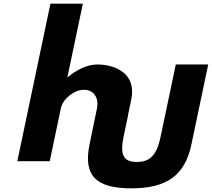

<svg xmlns="http://www.w3.org/2000/svg" viewBox="-20 -880 1157 1048"><path d="M74.5 0H251.5L312.5 -290C323.2 -341 385.5 -390 438.5 -390C495.5 -390 520.2 -341 509.5 -290L509.1 -287.1L469.1 -93C432.9 79 504.4 148 696.4 148C888.4 148 989.8 79 1025.1 -93L1116.5 -528H939.5L857.1 -136C836.5 -35 800.7 4 726.7 4C652.7 4 633.9 -35 655.1 -136L678.6 -248L678 -248.4L696.6 -338C726.6 -481 605.5 -528 511.5 -528C455.5 -528 398.4 -499 350 -459H348L432.3 -860H255.3Z"/></svg>

Font: Hussar
Style: BdOblTwo
Weight: 700
Foundry: Cannot Into Space Fonts
Version: Version 2.00